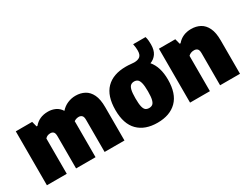

<svg xmlns="http://www.w3.org/2000/svg" viewBox="-67 -1191 2188 1696"><g transform="rotate(-30 1027.0 -343.5)"><path d="M44 0V-550H211L225 -496H233.5Q259.5 -527 294.5 -543Q329.5 -559 376 -559Q416 -559 450 -543.2Q484 -527.5 506.5 -492Q536 -525.5 575.2 -542.2Q614.5 -559 657 -559Q708 -559 748.2 -537.5Q788.5 -516 811.8 -468Q835 -420 835 -340V0H632.5V-328.5Q632.5 -359.5 620 -371.2Q607.5 -383 588 -383Q560.5 -382.5 539.5 -367Q540 -358.5 540 -350V0H341.5V-328.5Q341.5 -359.5 330.2 -371.2Q319 -383 299.5 -383Q265.5 -383 246.5 -360V0Z M1168.5 11Q1041.5 11 970.8 -59.8Q900 -130.5 900 -272Q900 -416 970.2 -487.5Q1040.5 -559 1171 -559Q1197 -559 1219 -556.5Q1241 -554 1254.5 -554Q1293 -554 1313.5 -570.5Q1334 -587 1334 -629.5Q1334 -643.5 1332.5 -660.2Q1331 -677 1326.5 -698H1453Q1459 -678 1460.8 -658.2Q1462.5 -638.5 1462.5 -619Q1462.5 -560.5 1439 -525.8Q1415.5 -491 1375 -476Q1437 -404 1437 -273.5Q1437 -131 1366 -60Q1295 11 1168.5 11ZM1168.5 -139Q1189.5 -139 1203.5 -149.5Q1217.5 -160 1224.8 -188.8Q1232 -217.5 1232 -272Q1232 -328 1224.5 -357.8Q1217 -387.5 1203 -398.2Q1189 -409 1168.5 -409Q1148 -409 1133.8 -398.2Q1119.5 -387.5 1112.2 -358.2Q1105 -329 1105 -273.5Q1105 -218 1112 -189Q1119 -160 1133 -149.5Q1147 -139 1168.5 -139Z M1504 0V-550H1671L1685 -496H1693.5Q1746.5 -559 1836.5 -559Q1887 -559 1927 -537.5Q1967 -516 1990.2 -468.2Q2013.5 -420.5 2013.5 -341.5V0H1810.5V-327Q1810.5 -359.5 1798 -371.2Q1785.5 -383 1764.5 -383Q1728.5 -383 1706.5 -360V0Z"/></g></svg>

Font: Encode Sans SmCnd Black
Style: Regular
Weight: 900
Width: 4
Designer: Multiple Designers
Foundry: Impallari Type
Version: Version 3.002; ttfautohint (v1.8.3) -l 8 -r 50 -G 200 -x 14 